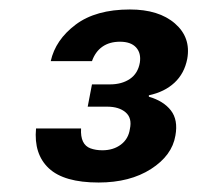

<svg xmlns="http://www.w3.org/2000/svg" viewBox="-20 -732 417 405"><path d="M188 -347Q115 -347 83 -377Q51 -407 56 -461H151Q150 -444 155 -433.5Q160 -423 171 -419Q182 -415 196 -415Q219 -415 235 -427Q251 -439 254 -460Q259 -483 245 -495Q231 -507 206 -507H165L174 -554H212Q237 -554 254 -565.5Q271 -577 275 -600Q278 -620 267 -632Q256 -644 233 -644Q211 -644 196 -633.5Q181 -623 174 -603H87Q97 -648 139.5 -680Q182 -712 254 -712Q315 -712 349 -682.5Q383 -653 375 -608Q369 -577 348 -557.5Q327 -538 294 -531V-528Q325 -519 340.5 -499Q356 -479 350 -446Q343 -404 298.5 -375.5Q254 -347 188 -347Z"/></svg>

Font: DM Sans 9pt SemiBold
Style: Italic
Weight: 600
Italic angle: -10°
Version: Version 4.004;gftools[0.9.30]